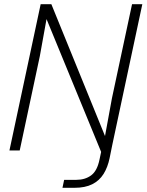

<svg xmlns="http://www.w3.org/2000/svg" viewBox="-20 -718 699 916"><path d="M470 25 202 -627 170 -450 74 0H25L174 -698H225L481 -69L514 -249L610 -698H659L510 0ZM278 178 286 140H344Q386 140 415 118.5Q444 97 455 42L472 -38H518L503 36Q494 80 474 112Q454 144 420 161Q386 178 335 178Z"/></svg>

Font: Azeret Mono Thin Thin
Style: Italic
Weight: 250
Italic angle: -12°
Version: Version 1.002